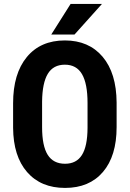

<svg xmlns="http://www.w3.org/2000/svg" viewBox="-20 -921 644 951"><path d="M413.6 -410.6Q413.6 -506.8 386.2 -553.7Q358.9 -600.6 301.3 -600.6Q244.1 -600.6 216.8 -555.4Q189.5 -510.3 188.5 -418V-291.5Q188.5 -198.2 216.3 -154.1Q244.1 -109.9 302.2 -109.9Q358.4 -109.9 385.7 -153.1Q413.1 -196.3 413.6 -287.1ZM557.6 -291.5Q557.6 -148.4 490 -69.3Q422.4 9.8 302.2 9.8Q182.6 9.8 114.3 -68.6Q45.9 -147 44.9 -288.1V-409.7Q44.9 -556.2 112.8 -638.4Q180.7 -720.7 301.3 -720.7Q419.9 -720.7 488.3 -639.9Q556.6 -559.1 557.6 -413.1ZM329.6 -901.4H484.9L349.1 -750H233.9Z"/></svg>

Font: MAUL Condensed Bold
Style: Condensed Bold
Weight: 700
Designer: MAUL
Version: Version 1.0; 2020; ttfautohint (v1.8.3)